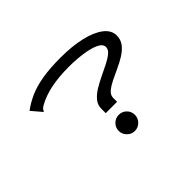

<svg xmlns="http://www.w3.org/2000/svg" viewBox="-121 -948 1242 1242"><g transform="rotate(-45 500.0 -327.0)"><path d="M466 -245Q466 -279 488 -305.5Q510 -332 544.5 -353Q579 -374 618 -392.5Q657 -411 691.5 -428.5Q726 -446 748 -464.5Q770 -483 770 -505Q770 -533 732.5 -550.5Q695 -568 635 -576.5Q575 -585 508 -585Q325 -585 219 -525Q204 -516 199.5 -510.5Q195 -505 192 -497L187 -493L181 -501L128 -563Q171 -595 222.5 -618Q274 -641 344.5 -653Q415 -665 514 -665Q620 -665 700.5 -646Q781 -627 826.5 -592Q872 -557 872 -509Q872 -471 850.5 -443Q829 -415 794.5 -393.5Q760 -372 721 -354.5Q682 -337 648 -320Q614 -303 592 -284Q570 -265 570 -240V-204H466ZM518 11Q488 11 466 -11Q444 -33 444 -63Q444 -94 466 -115.5Q488 -137 518 -137Q549 -137 570.5 -115.5Q592 -94 592 -63Q592 -33 570.5 -11Q549 11 518 11Z"/></g></svg>

Font: Inconsolata UltraExpanded Medium
Style: Regular
Weight: 500
Width: 9
Monospace: yes
Designer: Raph Levien, Cyreal, Brenton Simpson
Foundry: Raph Levien, Cyreal, Google
Version: Version 3.001; ttfautohint (v1.8.2.53-6de2)